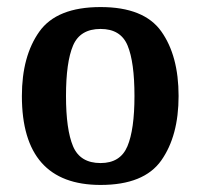

<svg xmlns="http://www.w3.org/2000/svg" viewBox="-20 -512 568 544"><path d="M42 -240Q42 -353 91.5 -422.5Q141 -492 265 -492Q388 -492 437 -423Q486 -354 486 -240Q486 -127 437 -57.5Q388 12 265 12Q42 12 42 -240ZM361 -240Q361 -336 341.5 -383Q322 -430 265 -430Q207 -430 187 -383Q167 -336 167 -240Q167 -145 187 -97.5Q207 -50 265 -50Q321 -50 341 -97.5Q361 -145 361 -240Z"/></svg>

Font: Arya
Style: Bold
Weight: 700
Designer: Eduardo Rodriguez Tunni, Modular Infotech
Foundry: Eduardo Rodriguez Tunni, Modular Infotech
Version: Version 1.002